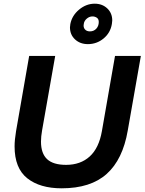

<svg xmlns="http://www.w3.org/2000/svg" viewBox="-20 -1006 783 1040"><path d="M59 -213Q59 -95 127.5 -40.5Q196 14 314 14Q471 14 558 -64Q645 -142 672 -299L743 -703H603L532 -296Q516 -204 466 -158.5Q416 -113 338 -113Q268 -113 235 -144Q202 -175 202 -239Q202 -266 208 -300L279 -703H138L67 -296Q59 -248 59 -213ZM586 -876Q588 -890 588 -895Q588 -935 561 -960.5Q534 -986 493 -986Q447 -986 408.5 -954Q370 -922 361 -876Q359 -864 359 -858Q359 -818 386.5 -792.5Q414 -767 456 -767Q504 -767 541 -797.5Q578 -828 586 -876ZM515 -887Q515 -865 501.5 -850.5Q488 -836 467 -836Q449 -836 439.5 -847.5Q430 -859 434 -877Q436 -893 450 -905Q464 -917 481 -917Q494 -917 504.5 -910Q515 -903 515 -887Z"/></svg>

Font: Geom SemiBold
Style: Bold Italic
Weight: 600
Italic angle: -10°
Version: Version 1.102